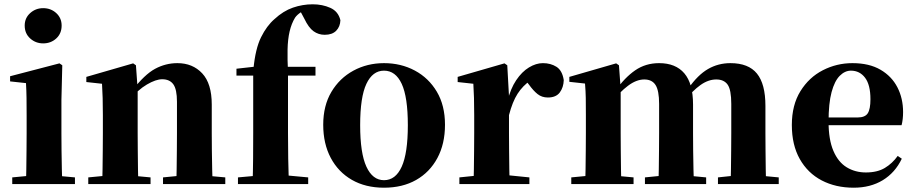

<svg xmlns="http://www.w3.org/2000/svg" viewBox="-20 -857 4258 894"><path d="M37 0V-31L142 -41H220L329 -31V0ZM101 0Q102 -26 102.5 -68.5Q103 -111 103.5 -157Q104 -203 104 -238V-318Q104 -368 103.5 -401.5Q103 -435 101 -470L27 -478V-502L257 -562L270 -553L266 -392V-238Q266 -203 266.5 -157Q267 -111 268 -68.5Q269 -26 270 0ZM181 -655Q146 -655 120.5 -678Q95 -701 95 -738Q95 -773 120.5 -796Q146 -819 181 -819Q217 -819 242 -796Q267 -773 267 -738Q267 -701 242 -678Q217 -655 181 -655Z M391 0V-31L495 -41H574L681 -31V0ZM455 0Q457 -26 457.5 -68.5Q458 -111 458.5 -157Q459 -203 459 -238V-321Q459 -370 458 -400.5Q457 -431 455 -467L382 -475V-499L600 -562L613 -553L621 -441V-438V-238Q621 -203 621.5 -157Q622 -111 622.5 -68.5Q623 -26 624 0ZM739 0V-31L841 -41H919L1029 -31V0ZM801 0Q802 -26 802.5 -68Q803 -110 803.5 -156Q804 -202 804 -238V-383Q804 -441 787 -464.5Q770 -488 735 -488Q706 -488 664 -463.5Q622 -439 581 -389L578 -436H596Q653 -510 702 -536.5Q751 -563 806 -563Q877 -563 921.5 -515.5Q966 -468 966 -370V-238Q966 -202 966.5 -156Q967 -110 968 -68Q969 -26 970 0Z M1088 0V-31L1200 -41H1307L1415 -31V0ZM1156 0Q1158 -59 1158.5 -119Q1159 -179 1159 -238V-505H1081V-537L1215 -552L1159 -522L1160 -535Q1169 -630 1195.5 -683.5Q1222 -737 1258 -768Q1299 -806 1344 -821.5Q1389 -837 1436 -837Q1481 -837 1518 -820.5Q1555 -804 1565 -763Q1564 -733 1545.5 -714Q1527 -695 1492 -695Q1463 -695 1440 -711.5Q1417 -728 1397 -770L1373 -815V-824H1423V-816Q1400 -812 1382 -800.5Q1364 -789 1354 -775Q1337 -747 1328.5 -710.5Q1320 -674 1319 -627Q1318 -580 1321 -521V-238Q1321 -179 1322 -119Q1323 -59 1325 0ZM1241 -505V-546H1449V-505Z M1768 17Q1682 17 1618.5 -19.5Q1555 -56 1520 -122Q1485 -188 1485 -276Q1485 -365 1523 -429Q1561 -493 1625.5 -528Q1690 -563 1768 -563Q1847 -563 1911.5 -528.5Q1976 -494 2014 -430Q2052 -366 2052 -276Q2052 -187 2016.5 -121Q1981 -55 1917.5 -19Q1854 17 1768 17ZM1768 -18Q1822 -18 1850.5 -81Q1879 -144 1879 -274Q1879 -405 1850.5 -466.5Q1822 -528 1768 -528Q1715 -528 1686 -466.5Q1657 -405 1657 -274Q1657 -144 1686 -81Q1715 -18 1768 -18Z M2119 0V-31L2226 -42H2336L2445 -31V0ZM2184 0Q2186 -26 2186.5 -68.5Q2187 -111 2187.5 -157Q2188 -203 2188 -238V-321Q2188 -371 2187 -401Q2186 -431 2184 -467L2111 -475V-499L2329 -562L2342 -553L2350 -409V-408V-238Q2350 -203 2350.5 -157Q2351 -111 2351.5 -68.5Q2352 -26 2353 0ZM2350 -321 2311 -386H2343Q2357 -444 2383.5 -483.5Q2410 -523 2443 -543Q2476 -563 2508 -563Q2544 -563 2571 -546Q2598 -529 2605 -484Q2604 -450 2586.5 -426.5Q2569 -403 2531 -403Q2503 -403 2483 -419Q2463 -435 2443 -463L2420 -492L2452 -484Q2414 -458 2390 -420.5Q2366 -383 2350 -321Z M2640 0V-31L2744 -41H2823L2930 -31V0ZM2704 0Q2706 -26 2706.5 -68.5Q2707 -111 2707.5 -157Q2708 -203 2708 -238V-322Q2708 -371 2707.5 -401Q2707 -431 2704 -468L2631 -476V-499L2849 -562L2862 -553L2870 -444V-441V-238Q2870 -203 2870.5 -157Q2871 -111 2871.5 -68.5Q2872 -26 2873 0ZM2983 0V-31L3083 -41H3163L3268 -31V0ZM3045 0Q3047 -26 3047.5 -68Q3048 -110 3048.5 -156Q3049 -202 3049 -238V-373Q3049 -435 3032.5 -461Q3016 -487 2980 -487Q2943 -487 2904 -457.5Q2865 -428 2831 -384L2828 -436H2847Q2889 -496 2937.5 -529.5Q2986 -563 3049 -563Q3126 -563 3166.5 -515.5Q3207 -468 3207 -370V-238Q3207 -202 3207.5 -156Q3208 -110 3209 -68Q3210 -26 3211 0ZM3323 0V-31L3417 -41H3500L3606 -31V0ZM3382 0Q3383 -26 3383.5 -68Q3384 -110 3384.5 -156Q3385 -202 3385 -238V-373Q3385 -439 3368 -463Q3351 -487 3315 -487Q3278 -487 3241.5 -461Q3205 -435 3166 -386L3161 -445H3185Q3229 -508 3276.5 -535.5Q3324 -563 3381 -563Q3465 -563 3504.5 -514.5Q3544 -466 3544 -364V-238Q3544 -202 3544.5 -156Q3545 -110 3545.5 -68Q3546 -26 3547 0Z M3955 17Q3871 17 3806 -17Q3741 -51 3704 -116.5Q3667 -182 3667 -275Q3667 -368 3707 -432.5Q3747 -497 3811.5 -530Q3876 -563 3949 -563Q4027 -563 4079.5 -532.5Q4132 -502 4158.5 -450.5Q4185 -399 4185 -335Q4185 -301 4178 -274H3736V-310H3973Q4008 -310 4020.5 -329.5Q4033 -349 4033 -395Q4033 -462 4008 -495Q3983 -528 3942 -528Q3914 -528 3890 -504Q3866 -480 3852 -428Q3838 -376 3838 -290Q3838 -207 3860.5 -154.5Q3883 -102 3922.5 -78Q3962 -54 4012 -54Q4065 -54 4100 -75Q4135 -96 4160 -131L4179 -118Q4148 -53 4090.5 -18Q4033 17 3955 17Z"/></svg>

Font: Noto Serif JP Black
Style: Regular
Weight: 900
Designer: Ryoko NISHIZUKA 西塚涼子 (kana & ideographs); Frank Grießhammer (Latin, Greek & Cyrillic); Wenlong ZHANG 张文龙 (bopomofo); San
Foundry: Adobe
Version: Version 2.003-H1;hotconv 1.1.1;makeotfexe 2.6.0